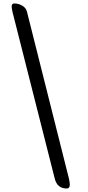

<svg xmlns="http://www.w3.org/2000/svg" viewBox="-20 -910 504 1100"><path d="M379.9 147.5Q379.9 169.9 362.3 169.9Q308.1 169.9 293.9 114.3L51.8 -840.8Q46.9 -861.3 46.9 -873Q46.9 -890.1 61.5 -890.1Q86.9 -890.1 108.2 -877.2Q129.4 -864.3 134.8 -841.8Q370.1 90.8 375 113.5Q379.9 136.2 379.9 147.5Z"/></svg>

Font: Courgette
Style: Regular
Weight: 400
Designer: Karolina Lach
Foundry: Sorkin Type Co.
Version: Version 1.002